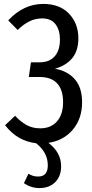

<svg xmlns="http://www.w3.org/2000/svg" viewBox="-20 -720 472 980"><path d="M227 9Q292 58 292 129Q292 179 262 209.5Q232 240 181 240Q139 240 102 215L125 167Q138 174 148.5 177.5Q159 181 175 181Q224 181 224 124Q224 58 164 11Q68 0 6 -81L57 -129Q87 -97 117 -81Q147 -65 185 -65Q240 -65 271 -100.5Q302 -136 302 -199Q302 -261 272 -294Q242 -327 182 -327H127L138 -402H183Q232 -402 259 -432.5Q286 -463 286 -518Q286 -566 263.5 -596Q241 -626 195 -626Q161 -626 131 -611.5Q101 -597 70 -567L22 -616Q100 -700 201 -700Q285 -700 332.5 -650Q380 -600 380 -524Q380 -461 348.5 -423Q317 -385 260 -369Q323 -359 361 -316.5Q399 -274 399 -198Q399 -114 351.5 -58Q304 -2 227 9Z"/></svg>

Font: Fira Sans Extra Condensed
Style: Regular
Weight: 400
Width: 1
Designer: Carrois Corporate & Edenspiekermann AG
Foundry: Carrois Corporate GbR & Edenspiekermann AG
Version: Version 4.203